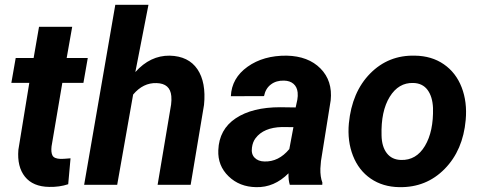

<svg xmlns="http://www.w3.org/2000/svg" viewBox="-20 -770 1998 800"><path d="M280.8 -658.2 257.8 -528.3H345.7L327.6 -424.8H239.7L194.8 -160.2Q191.9 -135.3 198.7 -122.1Q205.6 -108.9 231.9 -107.9Q239.7 -107.4 273.9 -110.4L264.2 -2.4Q227.5 9.8 185.1 8.8Q117.2 7.8 84 -33.7Q50.8 -75.2 56.6 -146L102.1 -424.8H27.3L45.4 -528.3H120.1L142.6 -658.2Z M543.9 -469.7Q606 -539.1 687 -538.1Q765.6 -536.1 802.5 -481.7Q839.4 -427.2 830.1 -333L774.4 0H636.7L692.9 -334.5Q695.3 -353.5 693.8 -369.6Q689 -422.4 632.3 -423.8Q576.7 -425.8 534.7 -376L468.3 0H330.6L460.4 -750H598.6Z M1187.5 0Q1181.2 -20 1182.1 -47.9Q1122.6 11.7 1047.4 9.8Q978 8.8 932.4 -35.4Q886.7 -79.6 889.6 -144.5Q893.1 -231 962.2 -277.1Q1031.2 -323.2 1147.5 -323.2L1211.9 -322.3L1218.8 -354Q1221.7 -370.1 1220.2 -384.8Q1217.8 -407.7 1202.9 -420.7Q1188 -433.6 1163.6 -434.1Q1131.3 -435.1 1108.9 -418.2Q1086.4 -401.4 1080.1 -369.6L941.9 -369.1Q945.3 -444.8 1011.5 -491.9Q1077.6 -539.1 1174.8 -538.1Q1264.6 -536.1 1315.4 -484.6Q1366.2 -433.1 1357.9 -352.1L1317.4 -99.1L1314.9 -67.9Q1314 -33.2 1323.2 -9.3L1322.8 0ZM1081.5 -97.2Q1141.1 -95.2 1185.5 -148.9L1202.6 -240.2L1154.8 -240.7Q1078.6 -238.8 1044.9 -194.3Q1032.7 -178.2 1029.8 -154.8Q1025.9 -128.4 1040.8 -113Q1055.7 -97.7 1081.5 -97.2Z M1709 -538.1Q1778.8 -537.1 1829.3 -502.2Q1879.9 -467.3 1903.6 -406Q1927.2 -344.7 1920.4 -270Q1909.2 -144 1832.8 -66.2Q1756.3 11.7 1644 9.8Q1575.2 8.8 1524.9 -25.6Q1474.6 -60.1 1450.7 -121.1Q1426.8 -182.1 1433.6 -255.9Q1446.3 -386.7 1522.5 -463.9Q1598.6 -541 1709 -538.1ZM1569.8 -205.6Q1570.8 -158.7 1591.8 -131.6Q1612.8 -104.5 1650.9 -103.5Q1714.4 -101.6 1750.5 -161.9Q1786.6 -222.2 1784.2 -320.3Q1782.2 -367.2 1761.5 -395.3Q1740.7 -423.3 1702.1 -424.3Q1640.6 -426.3 1603.8 -366.5Q1566.9 -306.6 1569.8 -205.6Z"/></svg>

Font: TypoPRO Roboto
Style: Bold Italic
Weight: 700
Italic angle: -12°
Designer: Google
Version: Version 2.136; 2016